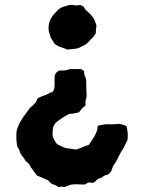

<svg xmlns="http://www.w3.org/2000/svg" viewBox="-20 -732 581 774"><path d="M369 -628 367 -614Q367 -610 366.5 -606Q366 -602 366 -597Q363 -594 361 -591Q359 -588 357 -584Q352 -579 346 -573Q340 -567 335 -561Q328 -554 319.5 -549.5Q311 -545 302 -541Q299 -539 295 -538Q291 -537 288 -536Q280 -535 272 -534.5Q264 -534 253 -532Q248 -534 240.5 -536.5Q233 -539 225 -542Q218 -544 212 -547.5Q206 -551 200 -555Q196 -563 192 -568.5Q188 -574 184 -581Q183 -587 180.5 -594.5Q178 -602 176 -610Q175 -622 177 -634Q179 -646 185 -657Q190 -667 198.5 -676Q207 -685 215 -693Q225 -702 236.5 -705Q248 -708 260 -712Q271 -713 281.5 -711Q292 -709 302 -712Q307 -711 310.5 -709Q314 -707 317 -705Q320 -701 321.5 -697.5Q323 -694 327 -691Q347 -673 354.5 -662.5Q362 -652 369 -628ZM494 -167Q488 -157 483 -145.5Q478 -134 470 -123Q467 -118 464 -112Q461 -106 458 -100Q454 -93 450 -84.5Q446 -76 440 -69Q437 -65 435 -59.5Q433 -54 431 -49Q430 -43 426.5 -39.5Q423 -36 419 -31Q413 -27 405.5 -25.5Q398 -24 393 -18Q389 -14 385 -14Q377 -13 371 -7.5Q365 -2 360 3Q354 6 349 5Q344 4 339 3Q335 5 330.5 7Q326 9 321 12Q307 12 292.5 11Q278 10 263 13Q258 15 252 17.5Q246 20 240 22Q236 22 228 20Q225 21 222 21.5Q219 22 216 22Q212 20 208 17Q204 14 199 13Q190 11 184.5 6Q179 1 174 -5Q163 -10 151.5 -15Q140 -20 128 -25Q121 -36 112.5 -46.5Q104 -57 98 -69Q95 -74 91.5 -76.5Q88 -79 85 -81Q80 -89 75.5 -95.5Q71 -102 66 -108Q61 -115 60 -120Q59 -127 55.5 -132Q52 -137 49 -143Q44 -176 47 -204Q53 -226 63.5 -244Q74 -262 87 -278Q92 -286 97.5 -293Q103 -300 110 -305Q126 -318 132 -336Q137 -338 140.5 -340Q144 -342 147 -343Q164 -348 177 -355Q179 -358 182.5 -358.5Q186 -359 189 -360Q196 -364 198 -373Q200 -381 200 -389V-417Q199 -439 220 -448H238Q248 -448 260 -453Q262 -454 269 -454Q278 -453 286.5 -453.5Q295 -454 304 -454Q308 -453 311.5 -451Q315 -449 317 -447Q320 -444 319.5 -440.5Q319 -437 319 -434Q320 -430 322 -426.5Q324 -423 325 -419Q328 -409 328 -394Q328 -385 328 -375.5Q328 -366 329 -355Q329 -350 329 -344.5Q329 -339 327 -334Q324 -327 324.5 -320.5Q325 -314 325 -307Q317 -301 312 -296L298 -279Q288 -277 279.5 -275Q271 -273 260 -273Q247 -267 234 -258.5Q221 -250 209 -241Q195 -229 193 -212Q192 -206 192 -200.5Q192 -195 192 -189Q192 -180 196 -172.5Q200 -165 205 -158Q207 -154 210.5 -151.5Q214 -149 217 -147Q223 -144 230.5 -141Q238 -138 245 -135Q255 -134 265.5 -132.5Q276 -131 286 -129Q294 -131 301 -134Q308 -137 314 -139Q320 -142 326 -144Q332 -146 338 -148Q344 -157 350 -165.5Q356 -174 361 -183Q366 -192 370 -202.5Q374 -213 374 -225Q374 -224 373 -224L374 -225Q374 -225 390 -228.5Q406 -232 417 -231Q428 -231 439 -231Q450 -231 460 -233Q468 -231 476.5 -229Q485 -227 491 -222Q493 -210 494.5 -199Q496 -188 494 -167Z"/></svg>

Font: Darumadrop One
Style: Regular
Weight: 400
Version: Version 1.000